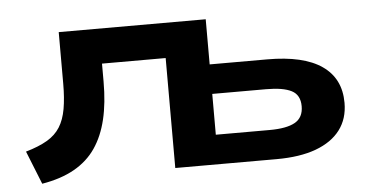

<svg xmlns="http://www.w3.org/2000/svg" viewBox="-42 -574 1286 661"><g transform="rotate(-5 601.0 -243.5)"><path d="M79 14 33 -101Q78 -114 107 -131Q136 -148 152 -173.5Q168 -199 174.5 -236Q181 -273 181 -323V-501H689V-345H888Q1013 -345 1076.5 -301Q1140 -257 1140 -173Q1140 -118 1111 -79.5Q1082 -41 1026.5 -20.5Q971 0 890 0H540V-380H320V-318Q320 -244 306.5 -187.5Q293 -131 265 -90Q237 -49 191 -23Q145 3 79 14ZM689 -102H875Q934 -102 963 -118.5Q992 -135 992 -174Q992 -213 963 -228Q934 -243 875 -243H689Z"/></g></svg>

Font: Nunito Sans 7pt Expanded
Style: Bold
Weight: 700
Width: 7
Designer: Vernon Adams
Foundry: Vernon Adams
Version: Version 3.101;gftools[0.9.27]